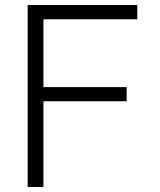

<svg xmlns="http://www.w3.org/2000/svg" viewBox="-20 -747 640 767"><path d="M90.5 0V-727H528.5V-670H153.5V-399H486V-342.5H153.5V0Z"/></svg>

Font: Spline Sans Mono Light
Style: Regular
Weight: 300
Monospace: yes
Version: Version 1.004